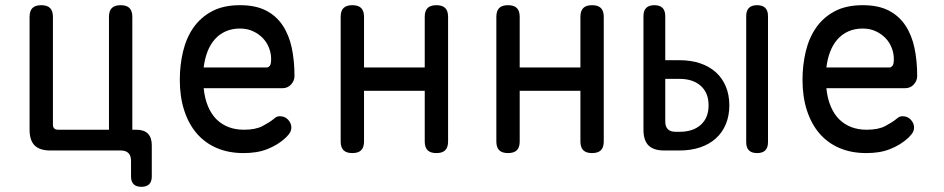

<svg xmlns="http://www.w3.org/2000/svg" viewBox="-20 -580 3640 740"><path d="M565 100Q565 120 555 130Q545 140 525 140Q505 140 495 130Q485 120 485 100V40Q485 20 475 10Q465 0 445 0H174Q133 0 113.5 -19.5Q94 -39 94 -80V-515Q94 -538 105 -549Q116 -560 139 -560Q162 -560 173 -549Q184 -538 184 -515V-100Q184 -90 189 -85Q194 -80 204 -80H400V-515Q400 -538 411 -549Q422 -560 445 -560Q468 -560 479 -549Q490 -538 490 -515V-80H505Q535 -80 550 -65Q565 -50 565 -20Z M1059 -132Q1078 -132 1090.5 -118.5Q1103 -105 1103 -88Q1103 -79 1098.5 -70.5Q1094 -62 1082 -50Q1066 -35 1048 -24Q1030 -13 1009.5 -5Q989 3 966.5 6.5Q944 10 919 10Q861 10 815.5 -9.5Q770 -29 738.5 -65.5Q707 -102 690 -154.5Q673 -207 673 -272Q673 -329 685.5 -381.5Q698 -434 725.5 -473.5Q753 -513 797 -536.5Q841 -560 905 -560Q965 -560 1005 -539.5Q1045 -519 1069.5 -482Q1094 -445 1104.5 -395.5Q1115 -346 1115 -287Q1115 -269 1102 -254.5Q1089 -240 1068 -240H765Q769 -200 782 -169.5Q795 -139 815 -119.5Q835 -100 861.5 -90Q888 -80 920 -80Q965 -80 991.5 -94Q1018 -108 1033 -120Q1041 -127 1046 -129.5Q1051 -132 1059 -132ZM765 -320H1009Q1014 -320 1019.5 -326Q1025 -332 1025 -353Q1025 -374 1017 -395Q1009 -416 993.5 -432.5Q978 -449 955.5 -459.5Q933 -470 905 -470Q874 -470 849.5 -459Q825 -448 807.5 -428Q790 -408 779.5 -380.5Q769 -353 765 -320Z M1338 10Q1315 10 1304 -1Q1293 -12 1293 -35V-515Q1293 -538 1304 -549Q1315 -560 1338 -560Q1361 -560 1372 -549Q1383 -538 1383 -515V-320H1617V-515Q1617 -538 1628 -549Q1639 -560 1662 -560Q1685 -560 1696 -549Q1707 -538 1707 -515V-35Q1707 -12 1696 -1Q1685 10 1662 10Q1639 10 1628 -1Q1617 -12 1617 -35V-230H1383V-35Q1383 -12 1372 -1Q1361 10 1338 10Z M1938 10Q1915 10 1904 -1Q1893 -12 1893 -35V-515Q1893 -538 1904 -549Q1915 -560 1938 -560Q1961 -560 1972 -549Q1983 -538 1983 -515V-320H2217V-515Q2217 -538 2228 -549Q2239 -560 2262 -560Q2285 -560 2296 -549Q2307 -538 2307 -515V-35Q2307 -12 2296 -1Q2285 10 2262 10Q2239 10 2228 -1Q2217 -12 2217 -35V-230H1983V-35Q1983 -12 1972 -1Q1961 10 1938 10Z M2544 -348H2599Q2643 -348 2678.5 -336Q2714 -324 2739 -301.5Q2764 -279 2777.5 -246.5Q2791 -214 2791 -174Q2791 -134 2777.5 -101.5Q2764 -69 2739 -46.5Q2714 -24 2678.5 -12Q2643 0 2599 0H2540Q2499 0 2479.5 -19.5Q2460 -39 2460 -80V-518Q2460 -539 2470.5 -549.5Q2481 -560 2502 -560Q2523 -560 2533.5 -549.5Q2544 -539 2544 -518ZM2544 -112Q2544 -92 2554 -82Q2564 -72 2584 -72H2599Q2651 -72 2681 -99Q2711 -126 2711 -174Q2711 -222 2681 -249Q2651 -276 2599 -276H2544ZM2940 -32Q2940 -11 2929.5 -0.5Q2919 10 2898 10Q2877 10 2866.5 -0.5Q2856 -11 2856 -32V-518Q2856 -539 2866.5 -549.5Q2877 -560 2898 -560Q2919 -560 2929.5 -549.5Q2940 -539 2940 -518Z M3459 -132Q3478 -132 3490.5 -118.5Q3503 -105 3503 -88Q3503 -79 3498.5 -70.5Q3494 -62 3482 -50Q3466 -35 3448 -24Q3430 -13 3409.5 -5Q3389 3 3366.5 6.5Q3344 10 3319 10Q3261 10 3215.5 -9.5Q3170 -29 3138.5 -65.5Q3107 -102 3090 -154.5Q3073 -207 3073 -272Q3073 -329 3085.5 -381.5Q3098 -434 3125.5 -473.5Q3153 -513 3197 -536.5Q3241 -560 3305 -560Q3365 -560 3405 -539.5Q3445 -519 3469.5 -482Q3494 -445 3504.5 -395.5Q3515 -346 3515 -287Q3515 -269 3502 -254.5Q3489 -240 3468 -240H3165Q3169 -200 3182 -169.5Q3195 -139 3215 -119.5Q3235 -100 3261.5 -90Q3288 -80 3320 -80Q3365 -80 3391.5 -94Q3418 -108 3433 -120Q3441 -127 3446 -129.5Q3451 -132 3459 -132ZM3165 -320H3409Q3414 -320 3419.5 -326Q3425 -332 3425 -353Q3425 -374 3417 -395Q3409 -416 3393.5 -432.5Q3378 -449 3355.5 -459.5Q3333 -470 3305 -470Q3274 -470 3249.5 -459Q3225 -448 3207.5 -428Q3190 -408 3179.5 -380.5Q3169 -353 3165 -320Z"/></svg>

Font: Maple Mono NF
Style: Regular
Weight: 400
Monospace: yes
Designer: subframe7536
Version: Version 7.000